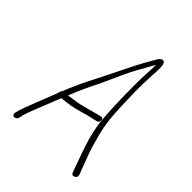

<svg xmlns="http://www.w3.org/2000/svg" viewBox="-194 -778 894 894"><g transform="rotate(45 253.0 -331.0)"><path d="M52.7 8C60.6 8 69.7 1.9 71 -6L73.5 -16C75.9 -31 86.8 -62.2 106.3 -109.5C120.5 -143.9 134.2 -182.1 146.3 -210C186.5 -213.1 219.3 -219.1 249.7 -228.2C280.1 -237.3 306.2 -243.9 328.1 -248L339 -251C355.3 -254.3 354.4 -283.2 338.7 -280L328 -278C301.8 -270.2 284.1 -267.3 250.7 -257.4C221.2 -248.7 189.9 -245.3 159.2 -241C178.4 -290.3 200 -337.3 223.3 -382C244 -426.7 260.7 -463.4 273.5 -492.1C289.2 -527.3 315.5 -572.9 335.9 -609.5L347.9 -631C348.6 -624.9 347.9 -604.7 345.9 -570.3C341.2 -491.6 345.3 -341.7 352 -270.3C361.2 -171.3 400.3 -84.6 428.9 -1C432.7 7.6 439.3 9.6 448.8 4.8C458.3 0 460.9 -8.4 456.4 -20.5C451.6 -33.9 446.7 -44 442.2 -57C430.3 -91.9 416.8 -120.4 406.6 -157.5C386.3 -231.7 374.8 -264.6 370.8 -368.3C367.8 -448.1 365.3 -504.9 370 -581C372.3 -618 378.4 -673.7 353.2 -669.5C341.5 -667.5 333.2 -651.8 327.2 -641.5L301.8 -597C295.9 -587 289.9 -575.8 283.7 -563.5C247.3 -491.3 241.4 -476.5 194 -383.4C167.6 -333 144.6 -283.2 125.1 -234C121.9 -230.7 120.3 -227.8 120.2 -225.5C120.2 -223.2 117.3 -214.2 111.5 -198.7C104.1 -178.8 47.8 -43.1 43.9 -18L41.3 -8C40 -0.1 44.8 8 52.7 8Z"/></g></svg>

Font: MewTooHand
Style: CondIta
Weight: 400
Designer: Mew Too, Robert Jablonski
Version: Version 0.77